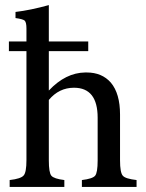

<svg xmlns="http://www.w3.org/2000/svg" viewBox="-20 -735 576 755"><path d="M517 0H302V-27Q344 -32 354 -44Q364 -56 364 -104V-272Q364 -390 271 -390Q212 -390 172 -342V-104Q172 -56 182 -44Q192 -32 233 -27V0H18V-27Q62 -32 73 -45Q84 -57 84 -106V-534H15V-572H84V-623Q84 -647 77 -654Q70 -660 41 -664V-688Q100 -695 172 -715V-572H327V-534H172V-379Q238 -449 315 -450Q318 -450 321 -450Q381 -450 416 -410Q452 -367 452 -285V-105Q452 -56 463 -44Q473 -32 517 -27Z"/></svg>

Font: Shafarik
Style: Regular
Weight: 400
Version: Version 1.001; ttfautohint (v1.8.4.7-5d5b)